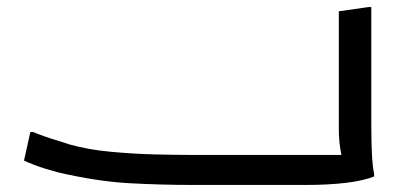

<svg xmlns="http://www.w3.org/2000/svg" viewBox="-20 -524 1168 544"><path d="M66 -150H74Q85 -145 105 -138Q125 -131 145 -125Q165 -119 176 -115Q229 -100 293.5 -94Q358 -88 419.5 -86.5Q481 -85 524 -85H986L952 -64Q948 -78 944 -103.5Q940 -129 940 -160V-492L1024 -504H1032V-172Q1032 -152 1032.5 -126Q1033 -100 1034.5 -75Q1036 -50 1040 -32V-24Q1010 -12 960.5 -6Q911 0 848 0H524Q434 0 345 -5Q256 -10 147 -35Q128 -40 110 -45.5Q92 -51 76.5 -57Q61 -63 48 -69Z"/></svg>

Font: Kufam
Style: Regular
Weight: 400
Designer: Wael Morcos, Artur Schmal
Foundry: Original Type
Version: Version 1.301; ttfautohint (v1.8.3)